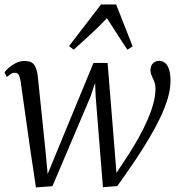

<svg xmlns="http://www.w3.org/2000/svg" viewBox="-21 -814 784 844"><path d="M137 10 112 -157 69.5 -457.5Q66 -477.5 60.8 -485.8Q55.5 -494 45.5 -494Q35 -494.5 26 -488.5Q17 -482.5 8.5 -475.5L-1 -496.5Q4.5 -504.5 17.5 -516Q30.5 -527.5 48.5 -536.8Q66.5 -546 86 -546Q118.5 -546 130 -528.2Q141.5 -510.5 145 -479.5L178 -161L188.5 -49L229 -147.5L390 -537.5H452L483 -153.5L491 -54L547.5 -140Q571 -177 591.5 -214.2Q612 -251.5 627.8 -287.8Q643.5 -324 652.8 -358Q662 -392 662.5 -422Q662.5 -442 657 -455.8Q651.5 -469.5 646 -481Q640.5 -492.5 640.5 -505Q640.5 -525.5 651.8 -536Q663 -546.5 678 -546.5Q695 -546.5 706.2 -536Q717.5 -525.5 723 -505.8Q728.5 -486 728.5 -458.5Q728.5 -422.5 716.5 -381.8Q704.5 -341 683 -296Q661.5 -251 632.2 -202Q603 -153 568 -101.2Q533 -49.5 494.5 4L431.5 9L399.5 -390.5L397 -449.5L377 -389.5L209.5 4.5ZM303 -595.5 282.5 -611.5 423 -794.5H489.5L562 -610L539 -595.5Q516.5 -628.5 495.8 -661.5Q475 -694.5 449 -734Q416.5 -699.5 381 -666.5Q345.5 -633.5 303 -595.5Z"/></svg>

Font: Merriweather 72pt Light
Style: Italic
Weight: 300
Italic angle: -7.8°
Version: Version 2.101